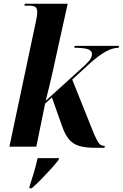

<svg xmlns="http://www.w3.org/2000/svg" viewBox="-20 -780 653 1021"><path d="M488 6Q436 6 403 -3.5Q370 -13 349 -36.5Q328 -60 312 -104L256 -262L220 -229L173 0H30L172 -671Q175 -684 176.5 -695.5Q178 -707 178 -715Q178 -737 167 -743.5Q156 -750 131 -750H110L112 -760H340L280 -489Q273 -457 263.5 -413Q254 -369 243 -324.5Q232 -280 223 -244L406 -410Q436 -436 452.5 -455Q469 -474 469 -492Q469 -512 445.5 -519Q422 -526 375 -526L377 -536H613L611 -526Q579 -526 542 -505.5Q505 -485 458 -443L364 -357L481 -65Q497 -29 507.5 -16.5Q518 -4 538 -4L535 6ZM137 212Q149 176 160.5 137Q172 98 180 61H294L291 71Q276 91 250 119.5Q224 148 197 175.5Q170 203 149 221H136Z"/></svg>

Font: Noto Serif Display SemiCondensed
Style: Bold Italic
Weight: 700
Width: 4
Italic angle: -12°
Designer: Monotype Design Team
Foundry: Monotype Imaging Inc.
Version: Version 2.009